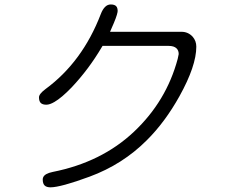

<svg xmlns="http://www.w3.org/2000/svg" viewBox="-20 -781 1040 851"><path d="M501 -727.5Q501.5 -730.5 501.5 -734.1Q501.5 -737.8 500.5 -742.2Q499 -749.5 494.6 -753.9Q487.3 -761.2 470.7 -761.2Q456.5 -761.2 445.6 -750.2Q434.6 -739.3 426.8 -718.8Q345.2 -506.3 181.6 -386.2Q152.8 -364.7 152.8 -349.6Q152.8 -332.5 160.6 -324.7Q168.5 -316.9 185.5 -316.9Q200.2 -316.9 221.2 -329.1Q253.4 -347.7 297.9 -394Q373.5 -474.1 431.6 -572.8L434.6 -577.6H727.5Q751.5 -577.6 762.7 -566.4Q772 -557.1 772 -542V-541L767.6 -520Q717.3 -332.5 574 -197.3Q430.7 -62 213.9 -19Q178.2 -11.7 171.4 4.9Q169.4 9.3 169.4 14.6Q169.4 32.7 177.7 41Q186 49.3 204.1 49.3Q225.6 49.3 269.5 37.4Q313.5 25.4 377 2Q523.9 -52.2 630.9 -159.7Q711.4 -239.7 775.4 -354.5Q850.1 -488.8 850.1 -574.2Q850.1 -599.6 834 -618.2Q814 -640.1 784.2 -640.1H467.8L474.1 -654.8Q497.6 -707 501 -727.5Z"/></svg>

Font: YuPearl-ExtraLight
Style: ExtraLight
Weight: 200
Designer: Max Yao
Foundry: Max-Everyday
Version: Version 1.011; ttfautohint (v1.8.3)